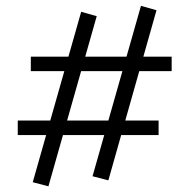

<svg xmlns="http://www.w3.org/2000/svg" viewBox="-20 -594 646 676"><path d="M361.5 41 305.8 26.5 476.3 -573.5 531 -558ZM42.5 -118.5V-169.5H538.4V-118.5ZM150.5 62 95.3 47.5 265.8 -552.5 320.5 -537ZM88.5 -343.5V-394.5H584.4V-343.5Z"/></svg>

Font: Ysabeau
Style: Bold Italic
Weight: 700
Italic angle: -12°
Designer: Christian Thalmann (Catharsis Fonts)
Version: Version 2.002